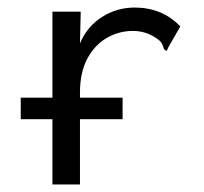

<svg xmlns="http://www.w3.org/2000/svg" viewBox="-20 -488 540 509"><path d="M458 -418 426 -362 422 -353 415 -357Q412 -368 408 -374.5Q404 -381 391 -389Q365 -406 332 -406Q296 -406 264 -388Q232 -370 212 -333.5Q192 -297 192 -242V-229H305V-172H192V1H119V-172H35V-229H119V-457H194L192 -373Q211 -418 250.5 -443Q290 -468 337 -468Q410 -468 458 -418Z"/></svg>

Font: Vazir Code FD
Style: Code-FD
Weight: 400
Foundry: DejaVu fonts team - Redesigned by Saber Rastikerdar
Version: Version 1.1.2